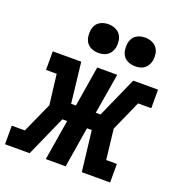

<svg xmlns="http://www.w3.org/2000/svg" viewBox="-168 -870 912 982"><g transform="rotate(20 288.0 -379.0)"><path d="M-32 0V-101H39L113 -265L93 -429H35V-530H190L215 -310H241L277 -530H386L349 -310H375L473 -530H608V-429H536L463 -265L482 -101H540V0H386L360 -220H334L298 0H190L226 -220H200L102 0ZM456 -602Q438 -602 420.5 -609Q403 -616 393 -629.5Q383 -643 380 -661.5Q377 -680 380 -699Q382 -712 388.5 -724Q395 -736 406.5 -744Q418 -752 431 -755Q444 -758 456 -758Q475 -758 492 -751Q509 -744 519.5 -730.5Q530 -717 533 -698.5Q536 -680 533 -661Q530 -648 523.5 -636Q517 -624 506 -616Q495 -608 482 -605Q469 -602 456 -602ZM256 -602Q238 -602 220.5 -609Q203 -616 193 -629.5Q183 -643 180 -661.5Q177 -680 180 -699Q182 -712 188.5 -724Q195 -736 206.5 -744Q218 -752 231 -755Q244 -758 256 -758Q275 -758 292 -751Q309 -744 319.5 -730.5Q330 -717 333 -698.5Q336 -680 333 -661Q330 -648 323.5 -636Q317 -624 306 -616Q295 -608 282 -605Q269 -602 256 -602Z"/></g></svg>

Font: Iosevka Slab Extended
Style: Bold Italic
Weight: 700
Width: 7
Italic angle: -9°
Monospace: yes
Designer: Belleve Invis
Foundry: Belleve Invis
Version: Version 11.1.0; ttfautohint (v1.8.3)